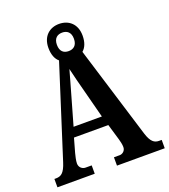

<svg xmlns="http://www.w3.org/2000/svg" viewBox="-156 -991 972 1103"><g transform="rotate(-20 330.0 -439.5)"><path d="M4 0H232V-51H194C176 -51 156 -65 156 -90C156 -108 163 -135 167 -151L191 -236H401L430 -138C434 -124 439 -104 439 -88C439 -63 418 -51 404 -51H368V0H660V-51H644C616 -51 595 -65 578 -119L405 -682C426 -700 438 -729 438 -770C438 -841 392 -879 333 -879C275 -879 229 -841 229 -770C229 -728 242 -698 262 -682L84 -124C65 -64 45 -51 14 -51H4ZM333 -713C302 -713 281 -730 281 -770C281 -811 305 -826 333 -826C361 -826 385 -811 385 -770C385 -728 361 -713 333 -713ZM210 -295 260 -470C272 -514 291 -577 301 -615C311 -572 326 -512 339 -464L383 -295Z"/></g></svg>

Font: Noto Serif Myanmar Condensed
Style: Bold
Weight: 700
Width: 3
Designer: Ben Mitchell and the Monotype Design Team
Foundry: Monotype Imaging Inc.
Version: Version 2.106